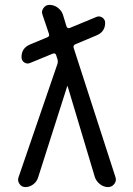

<svg xmlns="http://www.w3.org/2000/svg" viewBox="-20 -760 540 780"><path d="M83 0Q68.4 0 59.6 -12.2Q50.8 -24.4 54.7 -38.1L212.9 -499Q216.8 -509.8 212.9 -521.5L208 -536.1Q205.1 -545.9 194.3 -542L101.6 -503.9Q89.8 -499 78.6 -506.3Q67.4 -513.7 67.4 -528.3Q67.4 -564.5 101.6 -579.1L171.9 -608.4Q182.6 -612.3 178.7 -623L152.3 -701.2Q147.5 -714.8 156.7 -727.5Q166 -740.2 180.7 -740.2Q199.2 -740.2 214.4 -729Q229.5 -717.8 235.4 -701.2L250 -653.3Q253.9 -642.6 263.7 -646.5L372.1 -691.4Q384.8 -696.3 396 -688.5Q407.2 -680.7 407.2 -667Q407.2 -630.9 372.1 -616.2L286.1 -580.1Q276.4 -576.2 279.3 -565.4L449.2 -40Q454.1 -25.4 444.3 -12.7Q434.6 0 418.9 0Q401.4 0 386.2 -11.7Q371.1 -23.4 365.2 -41L254.9 -409.2Q254.9 -410.2 253.9 -410.2Q252.9 -410.2 252.9 -409.2L134.8 -39.1Q129.9 -22.5 115.2 -11.2Q100.6 0 83 0Z"/></svg>

Font: Rounded-X Mgen+ 1mn regular
Style: Regular
Weight: 400
Designer: [Source Han Sans]
Ryoko NISHIZUKA  (kana & ideographs); Paul D. Hunt (Latin, Greek & Cyrillic); Wenlong ZHANG  (bopomofo
Version: Version 1.059.20150602